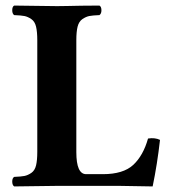

<svg xmlns="http://www.w3.org/2000/svg" viewBox="-20 -667 617 689"><path d="M349.1 -42Q422.4 -42 458.3 -75.4Q494.1 -108.9 511.2 -169.9Q536.1 -173.8 554.2 -165Q544.4 -78.1 527.8 2Q437 0 408.2 0H184.6Q146 0 30.8 2Q23.9 -2.9 23.9 -15.4Q23.9 -27.8 30.8 -32.2Q55.7 -33.2 67.9 -35.6Q80.1 -38.1 92.5 -46.6Q105 -55.2 109.4 -73.5Q113.8 -91.8 113.8 -122.1V-522.9Q113.8 -552.7 109.4 -571.3Q105 -589.8 92.5 -598.4Q80.1 -606.9 68.1 -609.4Q56.2 -611.8 30.8 -612.8Q23.9 -617.7 23.9 -630.4Q23.9 -643.1 30.8 -647Q144.5 -645 185.1 -645Q203.1 -645 221.7 -645.5Q240.2 -646 272.7 -646.5Q305.2 -647 336.9 -647Q343.8 -643.1 344 -630.6Q344.2 -618.2 336.9 -612.8Q312 -611.8 300 -609.4Q288.1 -606.9 275.6 -598.4Q263.2 -589.8 258.5 -571.5Q253.9 -553.2 253.9 -522.9V-121.1Q253.9 -42 289.1 -42Z"/></svg>

Font: Linux Libertine
Style: Bold
Weight: 700
Designer: Philipp H. Poll
Foundry: Philipp H. Poll
Version: Version 5.0.3